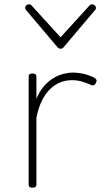

<svg xmlns="http://www.w3.org/2000/svg" viewBox="-20 -856 494 891"><path d="M130 15Q121 15 117 11.5Q113 8 113 0V-500Q113 -508 117 -511.5Q121 -515 130 -515Q140 -515 144.5 -511.5Q149 -508 149 -500V-398Q164 -433 184 -456Q204 -479 227 -493Q250 -507 273.5 -513Q297 -519 318 -519Q349 -519 377 -511Q405 -503 421 -493Q427 -489 428 -483.5Q429 -478 424 -469Q420 -462 414.5 -460.5Q409 -459 404 -461Q390 -468 365.5 -476Q341 -484 314 -484Q286 -484 260.5 -474Q235 -464 213 -443Q191 -422 174.5 -389Q158 -356 149 -309V0Q149 8 144.5 11.5Q140 15 130 15ZM407 -836Q414 -836 419.5 -831.5Q425 -827 425 -819Q425 -816 424 -813Q423 -810 420 -808L277 -639Q273 -633 269 -631.5Q265 -630 261 -630Q257 -630 253.5 -631.5Q250 -633 245 -639L102 -808Q100 -810 98.5 -813Q97 -816 97 -819Q97 -827 102.5 -831.5Q108 -836 115 -836Q119 -836 122 -834.5Q125 -833 127 -830L261 -683L395 -830Q398 -833 400.5 -834.5Q403 -836 407 -836Z"/></svg>

Font: Playwrite CL Thin
Style: Regular
Weight: 100
Designer: Veronika Burian, José Scaglione
Foundry: TypeTogether
Version: Version 1.002